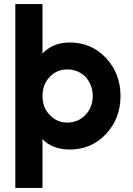

<svg xmlns="http://www.w3.org/2000/svg" viewBox="-20 -720 650 940"><path d="M188 200V-40Q191 -36 194 -33Q197 -30 200 -27Q249 12 321 12Q428 12 499 -64Q570 -140 570 -250Q570 -360 499 -436Q428 -512 321 -512Q251 -512 203 -472Q199 -469 195.5 -465.5Q192 -462 188 -458V-700H55V200ZM310 -380Q363 -380 399 -343Q434 -304 434 -250Q434 -196 399 -158Q363 -120 310 -120Q257 -120 223 -158Q205 -176 196.5 -199.5Q188 -223 188 -250Q188 -278 196.5 -301Q205 -324 223 -343Q257 -380 310 -380Z"/></svg>

Font: Unageo
Style: Bold
Weight: 700
Designer: Richard Sepsi
Foundry: Richard Sepsi
Version: Version 2.000